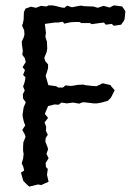

<svg xmlns="http://www.w3.org/2000/svg" viewBox="-20 -691 516 715"><path d="M89 4 79 -5 67 -17 58 -48 70 -56 67 -69 61 -83 66 -100 68 -118 66 -129V-144L67 -161L75 -181L73 -189L63 -207L74 -224L69 -237L65 -254L64 -264L66 -277L68 -291L76 -310L66 -324L65 -340L72 -354L66 -369L72 -386L75 -403L66 -412L73 -430L64 -441L76 -460L72 -475L63 -487L65 -502L62 -522L61 -536L68 -551L71 -562L70 -578L62 -596L65 -603L68 -618L69 -646L75 -659L95 -666L114 -662L132 -669L153 -667L161 -671H175L186 -669L210 -663L220 -662L230 -670L248 -664L274 -669L283 -670L293 -668L320 -667H327L344 -662L365 -669L370 -668L388 -663L404 -671L435 -667L447 -649L444 -620L441 -613L431 -599L404 -595L396 -602L374 -599L367 -607L350 -605L322 -601L315 -605H283L276 -609H257L242 -608L219 -603L214 -610L195 -607H183L147 -602L151 -569L149 -554L155 -535V-528L156 -511L154 -498L145 -476L148 -464L159 -451V-437L154 -420L150 -409L160 -374L189 -370L197 -365H214L224 -373L243 -371L253 -372L270 -375L290 -376L297 -374L324 -371L339 -370L351 -375L362 -381L392 -374L393 -371L407 -355L393 -327L382 -316L358 -309L341 -306H329L295 -310H287L275 -305L252 -309L229 -306L209 -309L198 -301L183 -302L159 -296L147 -267L159 -252L146 -235L152 -219L151 -204L158 -189L150 -177L149 -163L157 -143L159 -135L153 -118L161 -102L150 -84L151 -69L158 -62L155 -40L161 -14L147 -8L134 -2L121 -4Z"/></svg>

Font: Winky Rough Light
Style: Regular
Weight: 300
Designer: Simon Atzbach
Foundry: typofactur
Version: Version 1.206; ttfautohint (v1.8.4.7-5d5b)